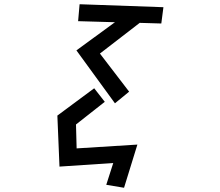

<svg xmlns="http://www.w3.org/2000/svg" viewBox="-20 -768 1040 907"><path d="M341 -530 523 -663 349 -668 356 -748 752 -734 742 -657 640 -660 452 -515 590 -335 523 -280ZM515 2 261 19 251 -222 425 -351 475 -287 339 -180 342 -67 629 -85 566 119 482 105Z"/></svg>

Font: Moralerspace Krypton JPDOC
Style: Regular
Weight: 400
Version: v0.0.6; ttfautohint (v1.8.4.7-5d5b-dirty) -l 6 -r 45 -G 200 